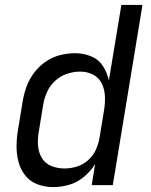

<svg xmlns="http://www.w3.org/2000/svg" viewBox="-20 -755 616 783"><path d="M197 8Q230 8 262.5 -1.5Q295 -11 322.5 -34Q350 -57 368 -86L354 0H440L561 -735H475L424 -427Q417 -459 399.5 -486Q382 -513 351 -525.5Q320 -538 286 -538Q255 -538 224 -530Q193 -522 165.5 -503Q138 -484 118 -457Q98 -430 87.5 -400Q77 -370 72 -339L54 -229Q48 -195 47.5 -161.5Q47 -128 55 -96.5Q63 -65 82.5 -40Q102 -15 132.5 -3.5Q163 8 197 8ZM242 -68Q215 -68 189.5 -78Q164 -88 150.5 -111Q137 -134 135 -161.5Q133 -189 138 -217L156 -327Q160 -353 171.5 -379Q183 -405 204.5 -425Q226 -445 253 -454Q280 -463 307 -463Q336 -463 360 -450.5Q384 -438 395.5 -413.5Q407 -389 408 -360.5Q409 -332 404 -304L386 -194Q382 -169 371 -144.5Q360 -120 339 -101.5Q318 -83 293 -75.5Q268 -68 243 -68Z"/></svg>

Font: Iosevka Sparkle Oblique
Style: Regular
Weight: 400
Italic angle: -9°
Designer: Belleve Invis
Foundry: Belleve Invis
Version: Version 4.5.0; ttfautohint (v1.8.3)